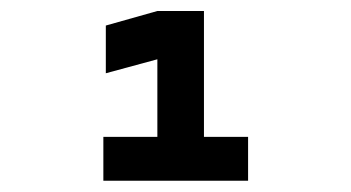

<svg xmlns="http://www.w3.org/2000/svg" viewBox="-20 -713 626 342"><path d="M260.3 -391.1V-693.4H343.3V-391.1ZM164.1 -391.1V-469.2H264.2V-391.1ZM338.9 -391.1V-469.2H421.9V-391.1ZM168.5 -582.5V-667.5L260.3 -693.4V-607.4Z"/></svg>

Font: Cascadia Mono Medium
Style: Regular
Weight: 500
Monospace: yes
Designer: Aaron Bell
Foundry: Saja Typeworks
Version: Version 2407.024